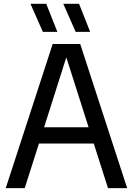

<svg xmlns="http://www.w3.org/2000/svg" viewBox="-20 -966 682 986"><path d="M9.5 0 250.5 -740H392L633 0H534.5L461.5 -229H180L107 0ZM206.5 -312.5H435L320.5 -671.5ZM368.5 -802.5 305 -946.5H386L443 -802.5ZM200 -802.5 136.5 -946.5H217.5L274.5 -802.5Z"/></svg>

Font: Encode Sans Semi Condensed Medium
Style: Regular
Weight: 500
Width: 4
Designer: Multiple Designers
Foundry: Impallari Type
Version: Version 3.000; ttfautohint (v1.8.3) -l 8 -r 50 -G 200 -x 14 